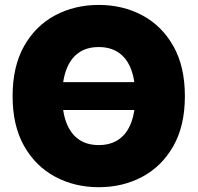

<svg xmlns="http://www.w3.org/2000/svg" viewBox="-20 -758 811 788"><path d="M619.6 -420.9V-306.6H173.3V-420.9ZM385.3 10.3Q286.1 10.3 205.8 -33Q125.5 -76.2 78.6 -159.4Q31.7 -242.7 31.7 -363.3Q31.7 -484.9 78.6 -568.4Q125.5 -651.9 205.8 -694.8Q286.1 -737.8 385.3 -737.8Q484.4 -737.8 564.5 -694.8Q644.5 -651.9 691.7 -568.4Q738.8 -484.9 738.8 -363.3Q738.8 -242.2 691.7 -158.9Q644.5 -75.7 564.5 -32.7Q484.4 10.3 385.3 10.3ZM385.3 -162.6Q434.1 -162.6 467.5 -185.8Q501 -209 518.1 -253.9Q535.2 -298.8 535.2 -363.3Q535.2 -428.2 518.1 -473.4Q501 -518.6 467.5 -541.7Q434.1 -564.9 385.3 -564.9Q336.4 -564.9 303.2 -541.7Q270 -518.6 252.7 -473.4Q235.4 -428.2 235.4 -363.3Q235.4 -298.8 252.7 -253.9Q270 -209 303.2 -185.8Q336.4 -162.6 385.3 -162.6Z"/></svg>

Font: Inter 17pt Black
Style: Regular
Weight: 900
Version: Version 4.001;git-66647c0bb